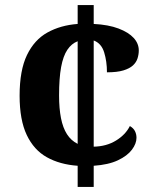

<svg xmlns="http://www.w3.org/2000/svg" viewBox="-20 -734 605 754"><path d="M285 -83Q215 -88 164 -116.5Q113 -145 85 -204Q57 -263 57 -358Q57 -458 86 -518Q115 -578 166.5 -606.5Q218 -635 285 -640V-714H348V-640Q406 -637 445.5 -622Q485 -607 505 -585Q525 -563 525 -536Q525 -520 520 -504.5Q515 -489 502 -477Q489 -465 464.5 -457.5Q440 -450 400 -450Q400 -493 389 -528.5Q378 -564 348 -575V-158Q398 -159 435.5 -182Q473 -205 490 -239Q504 -231 510 -219Q516 -207 516 -193Q516 -170 498 -146Q480 -122 443 -104.5Q406 -87 348 -83V0H285ZM285 -572Q261 -563 244.5 -538.5Q228 -514 220 -470.5Q212 -427 212 -359Q212 -308 219.5 -270Q227 -232 243 -207Q259 -182 285 -169Z"/></svg>

Font: Noto Rashi Hebrew
Style: Bold
Weight: 700
Version: Version 1.006